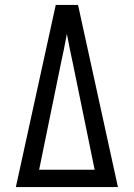

<svg xmlns="http://www.w3.org/2000/svg" viewBox="-20 -755 540 775"><path d="M44 0 205 -735H295L456 0ZM138 -70H362L276 -490Q269 -522 262.5 -554Q256 -586 250 -618Q244 -586 237.5 -554Q231 -522 224 -490Z"/></svg>

Font: Iosevka Term
Style: Regular
Weight: 400
Monospace: yes
Designer: Belleve Invis
Foundry: Belleve Invis
Version: Version 30.0.1